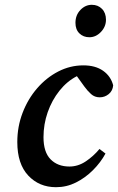

<svg xmlns="http://www.w3.org/2000/svg" viewBox="-20 -765 491 799"><path d="M213 14Q143 14 97.5 -34.5Q52 -83 52 -174Q52 -238 74 -295.5Q96 -353 134.5 -397.5Q173 -442 222.5 -467.5Q272 -493 327 -493Q377 -493 409 -470.5Q441 -448 451 -410Q449 -387 432.5 -373.5Q416 -360 395 -360Q374 -360 359 -373.5Q344 -387 331 -405L300 -448Q259 -427 227.5 -387.5Q196 -348 178.5 -298Q161 -248 161 -194Q161 -132 190.5 -102Q220 -72 269 -72Q305 -72 337 -93.5Q369 -115 394 -145L419 -126Q399 -89 367 -57Q335 -25 296 -5.5Q257 14 213 14ZM352 -610Q327 -610 310.5 -626Q294 -642 294 -670Q294 -702 314.5 -723.5Q335 -745 362 -745Q388 -745 404.5 -728Q421 -711 421 -683Q421 -654 400 -632Q379 -610 352 -610Z"/></svg>

Font: Source Serif Pro SemiBold
Style: Italic
Weight: 600
Italic angle: -12°
Designer: Frank Grießhammer
Foundry: Adobe Systems Incorporated
Version: Version 3.001;hotconv 1.0.111;makeotfexe 2.5.65597